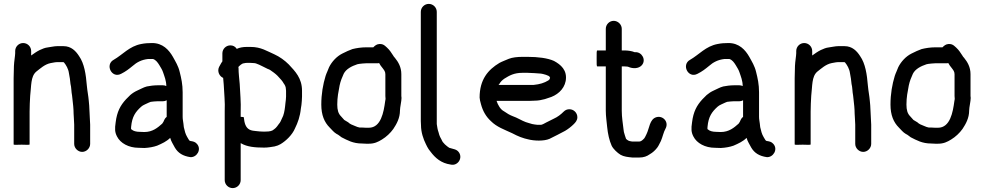

<svg xmlns="http://www.w3.org/2000/svg" viewBox="-20 -736 5054 986"><path d="M58 -474V-463C58 -457.7 57.7 -453.3 57 -450C54 -425.9 51 -407.1 51 -376C50.3 -362 50 -348 50 -334V6C50 8 63.7 8.3 91 7C118.3 8.3 132 8 132 6V-163C132 -188.1 133.6 -221.4 135 -244C141.3 -294.5 136.8 -343 166 -368C187 -384.3 210 -406 240 -412L262 -416C266 -416.7 269.7 -417 273 -417H305C305.7 -417 306.3 -416.7 307 -416H308C319.3 -402.4 331.2 -382.5 334 -360C338.1 -341.4 340 -324.5 342 -305C346.8 -288.3 346.2 -263.2 350 -246L352 -228C354.7 -203.5 358 -178.1 358 -152C358.7 -146.7 359 -141 359 -135C359 -123.4 361 -107.7 361 -96V3C361 24.6 380 44 402 44C424 44 443 24.6 443 3V-96C443 -107.9 441 -123.5 441 -135C441 -142.3 440.7 -149.3 440 -156C440 -162.7 439.7 -169 439 -175C439 -181 438.7 -187.7 438 -195L436 -217C433.7 -244.8 428.5 -268.1 426 -296C421.1 -354.8 413.1 -409.6 386 -448C369.5 -473.7 345.9 -499 306 -499H274C258.2 -499 242.6 -494.6 228 -493C207.5 -490.3 201 -486.1 184 -479C166.8 -470.4 155.3 -461.7 140 -451V-474C140 -496.5 121.5 -515 99 -515C76.5 -515 58 -496.5 58 -474Z M602 -357C626.2 -369.1 641.7 -381.4 662 -398C681.8 -415.6 706.7 -429.3 740 -433H766C780.8 -428.1 789.8 -415.1 798 -402C804.9 -389.4 812.2 -380.4 817 -366C824.5 -343.4 834 -321.7 834 -294C828.7 -296.7 823 -298 817 -298H789C772 -298 747.6 -295.1 734 -292C715.1 -287 702.7 -278.4 685 -271C671.7 -265 659.7 -257.3 649 -248L627 -226C598 -194.4 580.8 -162.5 574 -108C569.1 -74.9 569.3 -57 581 -35C598 -0.9 640.8 23 692 23C702 23.7 712 24 722 24C745.9 22.7 768.3 18.7 787 12C812.3 1.1 835.9 -9.9 854 -28C859.4 -8.1 869.4 4.8 878 22C894.3 49.9 919.6 65.5 958 71C990.6 72.9 1016.7 31.5 991.5 3C981.6 -8.1 972.4 -9.6 958 -12L955 -13H954C948.7 -18.3 944.6 -27.7 941 -33C932.4 -47.3 928.3 -63.8 924 -83L922 -101C920.8 -113.3 918 -122 918 -136V-262C918 -303.3 911 -334.2 903 -366C895.8 -397.4 881.2 -419.7 868 -444C847.4 -480 815.8 -515 761 -515C739.9 -515 723.4 -513.7 705 -510C644.1 -498.6 610.2 -455.4 564 -429C518 -404.4 553.7 -331.2 602 -357ZM836 -221V-136C830.7 -132 826.7 -127 824 -121L819 -110C817.7 -107.3 815.7 -104.3 813 -101C790 -80.5 763.8 -58 721 -58C712.3 -58 704 -58.3 696 -59C680.9 -59 664 -63 656 -71L654 -72C653.3 -72.7 653 -73.7 653 -75V-78C653 -79.3 653.2 -81.8 653.5 -85.5C658.2 -137 675.8 -161.7 705 -188C713.8 -196.8 734.1 -203.6 744 -209L754 -213C761.4 -214.2 780.9 -216 789 -216H817C823.7 -216 830 -217.7 836 -221Z M1175 230C1197.5 230 1216 211.5 1216 189V-1C1216.7 -1 1217.3 -0.7 1218 0C1248.6 18 1288.5 22 1336 22C1345.3 22 1354.7 21.3 1364 20L1390 16C1402 13.3 1412.3 9.3 1421 4C1449.5 -13.1 1481.2 -43.8 1495 -77C1509.4 -105.8 1521.1 -138.7 1525 -178L1528 -197C1529.3 -211.4 1531 -224.9 1531 -240V-270C1531 -334.8 1495.7 -369.8 1463 -405C1441.7 -426.3 1416 -444.7 1389 -457C1351.3 -473.2 1320.6 -495 1267 -495H1246C1228.2 -495 1209.4 -491.7 1196 -485C1188 -497 1177 -503 1163 -503C1140.5 -503 1122 -484.5 1122 -462V-421C1117.3 -414.3 1113.3 -407.7 1110 -401L1105 -392C1094 -368.4 1107.7 -344.6 1124 -337C1124.7 -336.3 1125.3 -336 1126 -336C1127.3 -324.7 1128.3 -313 1129 -301C1130.9 -255.8 1136.3 -211.4 1134 -166V189C1134 211.5 1152.5 230 1175 230ZM1233 -411C1237.7 -412.3 1242 -413 1246 -413H1267C1272.3 -413 1278 -412.7 1284 -412C1287.3 -412 1291 -411.3 1295 -410C1315.4 -403.2 1336.8 -390.1 1355 -382C1359.7 -380.7 1364 -378.7 1368 -376C1378.9 -368.7 1394.4 -357.6 1405 -347L1425 -325C1431 -317.7 1434.7 -312.3 1436 -309C1441.7 -301.8 1448 -291.2 1448 -280C1448.7 -276.7 1449 -273.3 1449 -270V-240C1449 -229.7 1447.2 -217.4 1446 -208L1444 -189C1441.6 -167.8 1437.3 -143.4 1428 -128C1421.9 -115.8 1421.2 -109.5 1411 -98C1399 -80.7 1394.3 -76.2 1379 -66C1368.2 -60.6 1350.4 -60 1336 -60C1323.5 -60 1304.3 -61.5 1294 -63L1278 -65C1251 -69.5 1240.1 -87.5 1235 -113L1233 -127C1232.3 -129.7 1232 -132 1232 -134C1232 -134.7 1226.7 -135.3 1216 -136V-164C1218.1 -211.8 1213 -257.3 1211 -305C1208.7 -333.6 1205 -359 1205 -387C1204.3 -389 1204 -390.7 1204 -392C1210.7 -398.7 1222.3 -411 1233 -411Z M1927 -412C1931.4 -403.2 1937.5 -395 1945 -386C1951.6 -376.8 1959 -369.4 1959 -355V-243C1959 -238.3 1959.3 -233.3 1960 -228C1960 -225.3 1959.3 -221.3 1958 -216C1950.6 -160.6 1936.7 -80 1874 -80H1860C1855.3 -80 1848.7 -80.3 1840 -81H1827C1817.7 -82.9 1813 -84.5 1803 -89C1788.5 -94.8 1777.6 -98.4 1768 -108C1762 -112 1755.3 -116 1748 -120C1742.3 -125.7 1737.4 -132.6 1731 -139C1717.3 -152.7 1712 -171.1 1712 -199C1712 -237.1 1717.9 -264.2 1724 -297C1729.1 -321 1736.3 -337.4 1745 -357C1757.5 -382 1786.3 -396.4 1815 -406L1825 -408C1833.3 -409 1850.9 -411 1860 -411H1919C1921.7 -411 1924.3 -411.3 1927 -412ZM1897 -493H1860C1834.6 -493 1810.1 -489 1790 -484L1765 -474C1755.7 -470 1746.7 -465.7 1738 -461C1708.7 -446.4 1684.1 -419.3 1670 -391C1665.3 -376.9 1656.6 -360.9 1652 -346C1638.8 -303 1630 -253.5 1630 -199C1630 -144.8 1645.8 -108.2 1673 -81C1684.8 -69.2 1694.5 -56.3 1709 -48C1718.6 -44.1 1726.1 -35.9 1734 -31C1764.7 -15.6 1792.7 1 1839 1C1848.3 1.7 1855.3 2 1860 2H1874C1902.7 2 1921.1 -7 1941.5 -19.5C1963.9 -33.2 1985 -52.8 2000 -74C2016.7 -99.1 2034 -129.7 2034 -168.5C2034 -184.1 2042 -216.5 2042 -233C2041.3 -236.3 2041 -239.7 2041 -243V-355C2041 -391.5 2025.3 -417.8 2008 -439C2004 -443 2001 -447 1999 -451C1988.1 -467.3 1982.1 -478 1967 -492L1958 -500C1950 -507.3 1940.2 -510.7 1928.5 -510C1914.2 -509.2 1906 -502 1897 -493Z M2141 -675V-114C2141 -106.7 2141.3 -99.7 2142 -93C2142 -57.1 2154 -21.9 2167 4L2174 18C2178 26 2183.7 34.3 2191 43C2215.3 75.4 2245.6 102.1 2294 109C2329.5 117.9 2357.2 77.6 2337.5 47.5C2325.6 29.4 2308.6 30.2 2287 23C2274.3 14.6 2253.4 -1.7 2248 -18L2240 -33L2236 -43L2232 -57C2227.2 -69.7 2225.2 -83.8 2223 -99V-675C2223 -697.5 2204.5 -716 2182 -716C2159.5 -716 2141 -697.5 2141 -675Z M2540 -300 2543 -303C2552.3 -318.1 2557.9 -323.3 2570 -332C2595.9 -348.2 2620 -362 2662 -362H2690C2702 -362 2748.9 -359.1 2758 -358C2766.6 -357 2803 -348.4 2803 -340C2803.7 -338.7 2804.3 -337.7 2805 -337C2805 -336.3 2804.7 -335.7 2804 -335C2804 -329.3 2799.5 -325.4 2796 -323C2774.4 -310 2752.2 -303.1 2721 -300ZM2904 -175C2892.7 -175 2883 -171 2875 -163C2860.2 -148.2 2843.7 -135.2 2823 -126L2785 -107C2775.9 -102.5 2769.4 -97.6 2759 -95H2740C2726.7 -96.2 2723.7 -97.2 2713 -99L2696 -104C2691.3 -105.3 2686 -107 2680 -109C2663 -114.7 2633 -133.1 2614 -139C2597.5 -145.2 2582.7 -154.2 2569 -164C2550 -173.5 2537.3 -196.1 2530 -218H2700C2708.7 -218 2717.3 -218.3 2726 -219C2744.6 -219 2762.6 -222.8 2778 -227L2796 -233C2838.3 -244.5 2876.4 -275 2885 -320C2894.8 -376.1 2858.9 -404.7 2825 -423C2792.4 -438 2741.6 -444 2690 -444H2662C2637.2 -444 2610.8 -441.1 2593 -434C2578.2 -427.3 2558.8 -420.6 2545 -413C2486.4 -377.9 2443 -327.8 2443 -235C2443.7 -225.7 2446 -214.3 2450 -201C2459.7 -164.2 2477.1 -135.8 2501 -114C2531.5 -83.5 2568.3 -71.5 2610 -52L2632 -41C2644.2 -34.9 2660 -29.2 2674 -25L2690 -21C2721.8 -12.3 2772.9 -10.3 2802 -23C2828.7 -36.4 2856 -49.8 2882 -64C2897.4 -73 2913.9 -85.9 2926 -98C2935.6 -107.6 2945 -117.9 2945 -134C2945 -156.5 2926.5 -175 2904 -175Z M3091 -588V-477H3047C3044.3 -477 3043.3 -463.3 3044 -436C3043.3 -408.7 3044.3 -395 3047 -395H3091V-167C3091 -138.5 3095.8 -110 3098 -84C3101.6 -48.3 3109 -14.9 3121 12C3128.9 28.9 3150.8 49.3 3167 59C3183.3 68.5 3205.1 70.7 3228 73H3262C3285.9 73 3302.4 66.6 3317 56C3331.9 47.9 3346.3 34.3 3356 21C3363.1 11.6 3367.8 -1.1 3374 -12C3382.7 -31.6 3387.5 -57.6 3398 -76C3416.3 -110.3 3383.8 -144.5 3350 -134C3315.7 -123.3 3315.1 -77.3 3300 -47C3294.3 -37.1 3291.9 -26.6 3283 -20C3278.3 -15.3 3270.6 -9 3262 -9H3229C3226.3 -9.7 3223.7 -10 3221 -10C3209.1 -12 3203.5 -14.5 3195 -23C3191.2 -32.5 3186.9 -48.3 3184 -58L3182 -72C3178.7 -101.7 3173 -133.8 3173 -167V-395H3186C3189.3 -395 3194.7 -394.7 3202 -394C3203.3 -394 3204.7 -393.7 3206 -393C3230.4 -382.1 3259.6 -383.2 3275.5 -400.5C3300.1 -427.3 3276.9 -470.1 3242 -468H3239C3225.3 -473.9 3204.6 -477 3186 -477H3173V-588C3173 -610.2 3153.5 -629 3131.5 -629C3109.4 -629 3091 -610.2 3091 -588Z M3562 -357C3586.2 -369.1 3601.7 -381.4 3622 -398C3641.8 -415.6 3666.7 -429.3 3700 -433H3726C3740.8 -428.1 3749.8 -415.1 3758 -402C3764.9 -389.4 3772.2 -380.4 3777 -366C3784.5 -343.4 3794 -321.7 3794 -294C3788.7 -296.7 3783 -298 3777 -298H3749C3732 -298 3707.6 -295.1 3694 -292C3675.1 -287 3662.7 -278.4 3645 -271C3631.7 -265 3619.7 -257.3 3609 -248L3587 -226C3558 -194.4 3540.8 -162.5 3534 -108C3529.1 -74.9 3529.3 -57 3541 -35C3558 -0.9 3600.8 23 3652 23C3662 23.7 3672 24 3682 24C3705.9 22.7 3728.3 18.7 3747 12C3772.3 1.1 3795.9 -9.9 3814 -28C3819.4 -8.1 3829.4 4.8 3838 22C3854.3 49.9 3879.6 65.5 3918 71C3950.6 72.9 3976.7 31.5 3951.5 3C3941.6 -8.1 3932.4 -9.6 3918 -12L3915 -13H3914C3908.7 -18.3 3904.6 -27.7 3901 -33C3892.4 -47.3 3888.3 -63.8 3884 -83L3882 -101C3880.8 -113.3 3878 -122 3878 -136V-262C3878 -303.3 3871 -334.2 3863 -366C3855.8 -397.4 3841.2 -419.7 3828 -444C3807.4 -480 3775.8 -515 3721 -515C3699.9 -515 3683.4 -513.7 3665 -510C3604.1 -498.6 3570.2 -455.4 3524 -429C3478 -404.4 3513.7 -331.2 3562 -357ZM3796 -221V-136C3790.7 -132 3786.7 -127 3784 -121L3779 -110C3777.7 -107.3 3775.7 -104.3 3773 -101C3750 -80.5 3723.8 -58 3681 -58C3672.3 -58 3664 -58.3 3656 -59C3640.9 -59 3624 -63 3616 -71L3614 -72C3613.3 -72.7 3613 -73.7 3613 -75V-78C3613 -79.3 3613.2 -81.8 3613.5 -85.5C3618.2 -137 3635.8 -161.7 3665 -188C3673.8 -196.8 3694.1 -203.6 3704 -209L3714 -213C3721.4 -214.2 3740.9 -216 3749 -216H3777C3783.7 -216 3790 -217.7 3796 -221Z M4069 -474V-463C4069 -457.7 4068.7 -453.3 4068 -450C4065 -425.9 4062 -407.1 4062 -376C4061.3 -362 4061 -348 4061 -334V6C4061 8 4074.7 8.3 4102 7C4129.3 8.3 4143 8 4143 6V-163C4143 -188.1 4144.6 -221.4 4146 -244C4152.3 -294.5 4147.8 -343 4177 -368C4198 -384.3 4221 -406 4251 -412L4273 -416C4277 -416.7 4280.7 -417 4284 -417H4316C4316.7 -417 4317.3 -416.7 4318 -416H4319C4330.3 -402.4 4342.2 -382.5 4345 -360C4349.1 -341.4 4351 -324.5 4353 -305C4357.8 -288.3 4357.2 -263.2 4361 -246L4363 -228C4365.7 -203.5 4369 -178.1 4369 -152C4369.7 -146.7 4370 -141 4370 -135C4370 -123.4 4372 -107.7 4372 -96V3C4372 24.6 4391 44 4413 44C4435 44 4454 24.6 4454 3V-96C4454 -107.9 4452 -123.5 4452 -135C4452 -142.3 4451.7 -149.3 4451 -156C4451 -162.7 4450.7 -169 4450 -175C4450 -181 4449.7 -187.7 4449 -195L4447 -217C4444.7 -244.8 4439.5 -268.1 4437 -296C4432.1 -354.8 4424.1 -409.6 4397 -448C4380.5 -473.7 4356.9 -499 4317 -499H4285C4269.2 -499 4253.6 -494.6 4239 -493C4218.5 -490.3 4212 -486.1 4195 -479C4177.8 -470.4 4166.3 -461.7 4151 -451V-474C4151 -496.5 4132.5 -515 4110 -515C4087.5 -515 4069 -496.5 4069 -474Z M4850 -412C4854.4 -403.2 4860.5 -395 4868 -386C4874.6 -376.8 4882 -369.4 4882 -355V-243C4882 -238.3 4882.3 -233.3 4883 -228C4883 -225.3 4882.3 -221.3 4881 -216C4873.6 -160.6 4859.7 -80 4797 -80H4783C4778.3 -80 4771.7 -80.3 4763 -81H4750C4740.7 -82.9 4736 -84.5 4726 -89C4711.5 -94.8 4700.6 -98.4 4691 -108C4685 -112 4678.3 -116 4671 -120C4665.3 -125.7 4660.4 -132.6 4654 -139C4640.3 -152.7 4635 -171.1 4635 -199C4635 -237.1 4640.9 -264.2 4647 -297C4652.1 -321 4659.3 -337.4 4668 -357C4680.5 -382 4709.3 -396.4 4738 -406L4748 -408C4756.3 -409 4773.9 -411 4783 -411H4842C4844.7 -411 4847.3 -411.3 4850 -412ZM4820 -493H4783C4757.6 -493 4733.1 -489 4713 -484L4688 -474C4678.7 -470 4669.7 -465.7 4661 -461C4631.7 -446.4 4607.1 -419.3 4593 -391C4588.3 -376.9 4579.6 -360.9 4575 -346C4561.8 -303 4553 -253.5 4553 -199C4553 -144.8 4568.8 -108.2 4596 -81C4607.8 -69.2 4617.5 -56.3 4632 -48C4641.6 -44.1 4649.1 -35.9 4657 -31C4687.7 -15.6 4715.7 1 4762 1C4771.3 1.7 4778.3 2 4783 2H4797C4825.7 2 4844.1 -7 4864.5 -19.5C4886.9 -33.2 4908 -52.8 4923 -74C4939.7 -99.1 4957 -129.7 4957 -168.5C4957 -184.1 4965 -216.5 4965 -233C4964.3 -236.3 4964 -239.7 4964 -243V-355C4964 -391.5 4948.3 -417.8 4931 -439C4927 -443 4924 -447 4922 -451C4911.1 -467.3 4905.1 -478 4890 -492L4881 -500C4873 -507.3 4863.2 -510.7 4851.5 -510C4837.2 -509.2 4829 -502 4820 -493Z"/></svg>

Font: HoneyBee
Style: Bd
Weight: 700
Foundry: Cannot Into Space Fonts
Version: Version 0.89